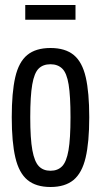

<svg xmlns="http://www.w3.org/2000/svg" viewBox="-20 -738 404 768"><path d="M27 -269Q27 -368 41 -429Q55 -490 89 -518Q123 -546 182 -546Q241 -546 275 -518Q309 -490 323 -429Q337 -368 337 -269Q337 -169 322.5 -107.5Q308 -46 274 -18Q240 10 182 10Q124 10 90 -18Q56 -46 41.5 -107.5Q27 -169 27 -269ZM101 -269Q101 -183 109.5 -137Q118 -91 135.5 -73Q153 -55 182 -55Q211 -55 228.5 -73Q246 -91 254 -137Q262 -183 262 -269Q262 -354 254.5 -400Q247 -446 229 -463.5Q211 -481 182 -481Q152 -481 134.5 -463.5Q117 -446 109 -400Q101 -354 101 -269ZM81 -659V-718H282V-659Z"/></svg>

Font: Georama Condensed
Style: Regular
Weight: 400
Width: 3
Designer: Jean-Baptiste Levee
Foundry: Production Type
Version: Version 1.000